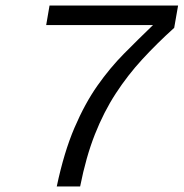

<svg xmlns="http://www.w3.org/2000/svg" viewBox="-20 -670 660 690"><path d="M268 0H184Q210 -123 247.5 -210.5Q285 -298 330 -362Q375 -426 426 -477.5Q477 -529 530 -580H146L158 -650H620L606 -570Q544 -514 491.5 -457Q439 -400 396 -334Q353 -268 321 -187Q289 -106 268 0Z"/></svg>

Font: Overused Grotesk
Style: Italic
Weight: 400
Italic angle: -10°
Version: Version 0.003